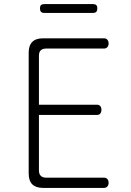

<svg xmlns="http://www.w3.org/2000/svg" viewBox="-20 -917 640 937"><path d="M170 -406H453Q464 -406 469.5 -399Q475 -392 475 -381Q475 -370 469.5 -363Q464 -356 453 -356H170V-85Q170 -68 179 -59Q188 -50 205 -50H487Q498 -50 504 -43Q510 -36 510 -25Q510 -14 504 -7Q498 0 487 0H190Q155 0 137.5 -17.5Q120 -35 120 -70V-660Q120 -695 137.5 -712.5Q155 -730 190 -730H487Q498 -730 504 -723Q510 -716 510 -705Q510 -694 504 -687Q498 -680 487 -680H205Q188 -680 179 -671.5Q170 -663 170 -645ZM196 -854Q185 -854 180 -859.5Q175 -865 175 -876Q175 -887 180 -892Q185 -897 196 -897H434Q445 -897 450 -892Q455 -887 455 -876Q455 -865 450 -859.5Q445 -854 434 -854Z"/></svg>

Font: Maple Mono NL Thin
Style: Regular
Weight: 250
Monospace: yes
Designer: subframe7536
Version: Version 7.000